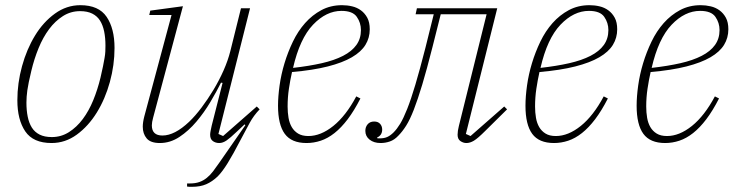

<svg xmlns="http://www.w3.org/2000/svg" viewBox="-20 -540 2859 741"><path d="M180 -11Q216 -11 246 -30Q276 -49 299.5 -80.5Q323 -112 340 -153.5Q357 -195 368 -241Q374 -266 377.5 -284Q381 -302 383.5 -316Q386 -330 386.5 -341.5Q387 -353 387 -364Q387 -394 382 -418.5Q377 -443 366 -460.5Q355 -478 336 -487.5Q317 -497 289 -497Q253 -497 223 -478Q193 -459 169.5 -427.5Q146 -396 129 -354.5Q112 -313 101 -267Q89 -217 85.5 -191.5Q82 -166 82 -144Q82 -114 87 -89.5Q92 -65 103 -47.5Q114 -30 133 -20.5Q152 -11 180 -11ZM179 12Q108 12 77.5 -33Q47 -78 47 -153Q47 -219 65 -284.5Q83 -350 115 -402.5Q147 -455 192 -487.5Q237 -520 290 -520Q361 -520 391.5 -475Q422 -430 422 -355Q422 -289 404 -223.5Q386 -158 353.5 -105.5Q321 -53 276.5 -20.5Q232 12 179 12Z M721 181Q716 181 711.5 181Q707 181 702 180V168H713Q734 168 749.5 162.5Q765 157 778 146.5Q791 136 802.5 121Q814 106 827 87L927 -57L924 -60L893 -31Q869 -8 854.5 2Q840 12 826 12Q812 12 801.5 4.5Q791 -3 791 -20Q791 -26 793 -36Q795 -46 797 -55L839 -220L833 -221Q816 -187 792 -146.5Q768 -106 738 -70.5Q708 -35 672.5 -11.5Q637 12 597 12Q561 12 546 -6Q531 -24 531 -51Q531 -68 537 -91L642 -482H556L560 -499L686 -516L571 -86Q566 -68 566 -56Q566 -17 607 -17Q654 -17 710 -70Q734 -93 758 -125Q782 -157 804 -193.5Q826 -230 843 -268.5Q860 -307 869 -343L910 -508H945L823 -23L841 -15L971 -129L982 -118Q959 -94 944 -66.5Q929 -39 909 -1Q880 55 859 89Q838 123 820 141Q799 161 776 171Q753 181 721 181Z M1163 12Q1105 12 1079 -23.5Q1053 -59 1053 -132Q1053 -167 1059 -210Q1065 -253 1078 -296Q1091 -339 1110.5 -379.5Q1130 -420 1157.5 -451Q1185 -482 1220.5 -501Q1256 -520 1300 -520Q1320 -520 1339 -515.5Q1358 -511 1373 -500Q1388 -489 1397.5 -471.5Q1407 -454 1407 -427Q1407 -394 1390.5 -367Q1374 -340 1338 -319Q1302 -298 1245 -283.5Q1188 -269 1107 -262Q1100 -231 1095 -197.5Q1090 -164 1090 -129Q1090 -106 1093.5 -85.5Q1097 -65 1106 -49.5Q1115 -34 1130.5 -24.5Q1146 -15 1170 -15Q1218 -15 1266.5 -54Q1315 -93 1355 -168L1371 -160Q1347 -113 1322 -80Q1297 -47 1271 -26.5Q1245 -6 1218 3Q1191 12 1163 12ZM1111 -278Q1173 -285 1221.5 -296Q1270 -307 1304 -324.5Q1338 -342 1355.5 -366.5Q1373 -391 1373 -424Q1373 -452 1357 -475Q1341 -498 1298 -498Q1239 -498 1188 -444.5Q1137 -391 1111 -278Z M1449 12Q1423 12 1406.5 -1Q1390 -14 1390 -35Q1390 -50 1399 -60.5Q1408 -71 1424 -71Q1439 -71 1447 -62Q1455 -53 1455 -40Q1455 -18 1435 -9L1437 -6H1446Q1463 -6 1475 -11.5Q1487 -17 1499 -29Q1512 -42 1524.5 -62.5Q1537 -83 1551.5 -119.5Q1566 -156 1583 -213Q1600 -270 1622 -356L1654 -485H1584L1589 -508H1899L1778 -23L1796 -15L1926 -129L1937 -118L1853 -35Q1824 -6 1809 3Q1794 12 1780 12Q1768 12 1757 4.5Q1746 -3 1746 -20Q1746 -34 1751 -54L1858 -485H1681L1649 -358Q1627 -271 1609.5 -213Q1592 -155 1577 -116.5Q1562 -78 1547.5 -55Q1533 -32 1517 -16Q1502 0 1484.5 6Q1467 12 1449 12Z M2118 12Q2060 12 2034 -23.5Q2008 -59 2008 -132Q2008 -167 2014 -210Q2020 -253 2033 -296Q2046 -339 2065.5 -379.5Q2085 -420 2112.5 -451Q2140 -482 2175.5 -501Q2211 -520 2255 -520Q2275 -520 2294 -515.5Q2313 -511 2328 -500Q2343 -489 2352.5 -471.5Q2362 -454 2362 -427Q2362 -394 2345.5 -367Q2329 -340 2293 -319Q2257 -298 2200 -283.5Q2143 -269 2062 -262Q2055 -231 2050 -197.5Q2045 -164 2045 -129Q2045 -106 2048.5 -85.5Q2052 -65 2061 -49.5Q2070 -34 2085.5 -24.5Q2101 -15 2125 -15Q2173 -15 2221.5 -54Q2270 -93 2310 -168L2326 -160Q2302 -113 2277 -80Q2252 -47 2226 -26.5Q2200 -6 2173 3Q2146 12 2118 12ZM2066 -278Q2128 -285 2176.5 -296Q2225 -307 2259 -324.5Q2293 -342 2310.5 -366.5Q2328 -391 2328 -424Q2328 -452 2312 -475Q2296 -498 2253 -498Q2194 -498 2143 -444.5Q2092 -391 2066 -278Z M2547 12Q2489 12 2463 -23.5Q2437 -59 2437 -132Q2437 -167 2443 -210Q2449 -253 2462 -296Q2475 -339 2494.5 -379.5Q2514 -420 2541.5 -451Q2569 -482 2604.5 -501Q2640 -520 2684 -520Q2704 -520 2723 -515.5Q2742 -511 2757 -500Q2772 -489 2781.5 -471.5Q2791 -454 2791 -427Q2791 -394 2774.5 -367Q2758 -340 2722 -319Q2686 -298 2629 -283.5Q2572 -269 2491 -262Q2484 -231 2479 -197.5Q2474 -164 2474 -129Q2474 -106 2477.5 -85.5Q2481 -65 2490 -49.5Q2499 -34 2514.5 -24.5Q2530 -15 2554 -15Q2602 -15 2650.5 -54Q2699 -93 2739 -168L2755 -160Q2731 -113 2706 -80Q2681 -47 2655 -26.5Q2629 -6 2602 3Q2575 12 2547 12ZM2495 -278Q2557 -285 2605.5 -296Q2654 -307 2688 -324.5Q2722 -342 2739.5 -366.5Q2757 -391 2757 -424Q2757 -452 2741 -475Q2725 -498 2682 -498Q2623 -498 2572 -444.5Q2521 -391 2495 -278Z"/></svg>

Font: IBM Plex Serif ExtraLight
Style: Italic
Weight: 200
Italic angle: -14°
Designer: Mike Abbink, Paul van der Laan, Pieter van Rosmalen
Foundry: Bold Monday
Version: Version 2.5